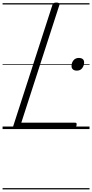

<svg xmlns="http://www.w3.org/2000/svg" viewBox="-20 -1005 717 1495"><path d="M104 0Q75 0 83 -23L388 -966Q391 -976 397.5 -980.5Q404 -985 419 -985Q433 -985 439.5 -980.5Q446 -976 442 -965L146 -50H563Q574 -50 576 -44Q578 -38 575 -25Q571 -12 564.5 -6Q558 0 549 0ZM578 -455Q560 -455 548.5 -464Q537 -473 537 -492Q537 -516 552 -535Q567 -554 595 -554Q612 -554 623.5 -545.5Q635 -537 635 -518Q635 -495 620.5 -475Q606 -455 578 -455ZM0 460H677V470H0ZM0 -20H677V0H0ZM0 -505H677V-500H0ZM0 -980H677V-970H0Z"/></svg>

Font: Playwrite NO Guides
Style: Regular
Weight: 400
Designer: Veronika Burian, José Scaglione
Foundry: TypeTogether
Version: Version 1.003